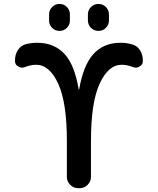

<svg xmlns="http://www.w3.org/2000/svg" viewBox="-20 -982 804 980"><path d="M595.7 -763.7Q627 -763.7 656.2 -754.9Q680.7 -748 694.8 -725.6Q709 -703.1 709 -674.8V-669.9Q709 -651.4 692.4 -642.6Q683.6 -636.7 673.8 -636.7Q666 -636.7 658.2 -639.6Q629.9 -651.4 600.6 -651.4Q533.2 -651.4 488.8 -555.2Q444.3 -459 444.3 -263.7V-79.1Q444.3 -55.7 427.2 -38.6Q410.2 -21.5 386.7 -21.5H378.9Q355.5 -21.5 338.4 -38.6Q321.3 -55.7 321.3 -79.1V-263.7Q321.3 -459 276.9 -555.2Q232.4 -651.4 165 -651.4Q136.7 -651.4 107.4 -639.6Q99.6 -636.7 91.8 -636.7Q82 -636.7 73.2 -642.6Q56.6 -651.4 56.6 -669.9V-674.8Q56.6 -703.1 70.8 -725.6Q85 -748 109.4 -755.9Q138.7 -763.7 169.9 -763.7Q258.8 -763.7 312.5 -703.1Q361.3 -647.5 381.8 -525.4Q381.8 -524.4 382.8 -524.4Q383.8 -524.4 383.8 -525.4Q405.3 -647.5 454.1 -703.1Q506.8 -763.7 595.7 -763.7ZM230.5 -877V-908.2Q230.5 -930.7 246.1 -946.3Q261.7 -961.9 283.7 -961.9Q305.7 -961.9 321.3 -946.3Q336.9 -930.7 336.9 -908.2V-877Q336.9 -855.5 321.3 -839.8Q305.7 -824.2 283.7 -824.2Q261.7 -824.2 246.1 -839.8Q230.5 -855.5 230.5 -877ZM428.7 -877.9V-908.2Q428.7 -930.7 444.3 -946.3Q460 -961.9 482.4 -961.9Q504.9 -961.9 520.5 -946.3Q536.1 -930.7 536.1 -908.2V-877.9Q536.1 -855.5 520.5 -839.8Q504.9 -824.2 482.4 -824.2Q460 -824.2 444.3 -839.8Q428.7 -855.5 428.7 -877.9Z"/></svg>

Font: Gen Jyuu Gothic Medium
Style: Regular
Weight: 500
Designer: [Source Han Sans]
Ryoko NISHIZUKA  (kana & ideographs); Paul D. Hunt (Latin, Greek & Cyrillic); Wenlong ZHANG  (bopomofo
Version: Version 1.002.20150607